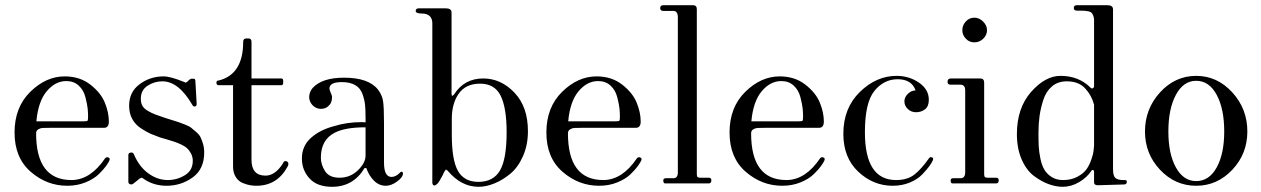

<svg xmlns="http://www.w3.org/2000/svg" viewBox="-20 -706 4855 739"><path d="M239 9Q160 9 98 -45Q36 -99 36 -196Q36 -293 96.5 -352.5Q157 -412 229 -412Q287 -412 327.5 -380.5Q368 -349 383.5 -311Q399 -273 399 -238Q399 -214 380 -214H171Q152 -214 143.5 -213.5Q135 -213 127 -208Q119 -203 119 -193Q119 -13 255 -13H258Q329 -15 384 -96Q389 -103 397 -100Q405 -97 401 -88Q398 -81 388.5 -67.5Q379 -54 360 -35.5Q341 -17 309 -4Q277 9 239 9ZM120 -239H299Q314 -239 316.5 -241Q319 -243 319 -257Q319 -272 317.5 -287.5Q316 -303 309 -331Q302 -359 283 -376.5Q264 -394 235 -394Q193 -394 160 -355Q127 -316 120 -239Z M621 9Q570 9 531 -19Q530 -19 528 -21Q527 -22 525 -22L518 -19L493 1Q488 4 486 4L480 3Q474 0 474 -6V-109Q474 -119 486 -119Q489 -119 491.5 -117.5Q494 -116 494 -114L495 -113Q515 -65 550.5 -39Q586 -13 626 -13Q661 -13 691.5 -31.5Q722 -50 722 -87Q722 -102 715.5 -114.5Q709 -127 700.5 -135Q692 -143 677 -150Q662 -157 651 -160.5Q640 -164 622 -169.5Q604 -175 596 -177Q574 -185 560 -191Q546 -197 523.5 -211.5Q501 -226 489 -248Q477 -270 477 -299Q477 -352 517.5 -382Q558 -412 610 -412Q636 -412 690 -390Q691 -390 692 -389L693 -388Q697 -388 700 -391L710 -400L716 -403H725Q732 -403 732 -394L737 -306Q737 -296 729 -296Q724 -296 721 -301Q668 -393 605 -393Q574 -393 548 -376Q522 -359 522 -326Q522 -310 528 -299Q534 -288 549.5 -279Q565 -270 577.5 -265.5Q590 -261 616 -252Q619 -251 640 -244.5Q661 -238 667 -236Q673 -234 691 -227Q709 -220 715.5 -214.5Q722 -209 734.5 -198.5Q747 -188 752 -177.5Q757 -167 761.5 -152Q766 -137 766 -119Q766 -55 721.5 -23Q677 9 621 9Z M967 9Q955 9 943 7Q931 5 914.5 -1.5Q898 -8 887.5 -24.5Q877 -41 877 -65V-378H822Q813 -378 813 -388Q813 -392 815 -394Q817 -396 818 -396Q819 -396 821 -396Q916 -419 916 -545Q916 -558 928 -558H937Q948 -558 948 -545V-404H1063Q1070 -404 1070 -394V-388Q1070 -378 1063 -378H948V-91Q948 -30 1002 -30Q1039 -30 1069 -77Q1073 -86 1077 -86Q1090 -86 1090 -75Q1090 -70 1087 -65Q1047 9 967 9Z M1258 13Q1201 13 1171.5 -19Q1142 -51 1142 -96Q1142 -144 1176.5 -175Q1211 -206 1264 -220Q1315 -236 1373 -236L1387 -235V-254Q1387 -284 1385 -303Q1383 -322 1375 -344.5Q1367 -367 1347 -378.5Q1327 -390 1296 -390Q1248 -390 1248 -365Q1248 -360 1253 -349Q1258 -338 1258 -333Q1258 -310 1246 -300Q1235 -287 1215 -287Q1197 -287 1183 -301Q1170 -315 1170 -332Q1170 -351 1183 -367Q1219 -407 1304 -407Q1399 -407 1435 -361Q1451 -340 1454.5 -316Q1458 -292 1458 -235V-80Q1458 -25 1487 -25Q1503 -25 1519 -41Q1520 -42 1521 -43Q1523 -45 1525 -45Q1531 -45 1531 -38Q1531 -24 1508.5 -7.5Q1486 9 1465 9Q1439 9 1419.5 -10.5Q1400 -30 1390 -59H1383Q1340 13 1258 13ZM1287 -22Q1328 -22 1357.5 -50.5Q1387 -79 1387 -107V-216Q1310 -216 1270 -196Q1215 -169 1215 -99Q1215 -73 1231 -47.5Q1247 -22 1287 -22Z M1822 13Q1755 13 1703 -49Q1697 -54 1696 -53.5Q1695 -53 1689 -43L1684 -32Q1678 -21 1672 -10.5Q1666 0 1660 4Q1653 10 1648.5 7Q1644 4 1644 -4V-617Q1644 -633 1635 -643Q1625 -654 1603 -654Q1580 -654 1580 -664Q1580 -674 1593 -674H1695Q1718 -674 1718 -658V-345Q1718 -331 1728 -343Q1767 -404 1840 -404Q1908 -404 1960 -349.5Q2012 -295 2012 -201Q2012 -148 1993 -105Q1974 -62 1944.5 -37.5Q1915 -13 1883 0Q1851 13 1822 13ZM1821 -6Q1879 -6 1904.5 -50Q1930 -94 1930 -197Q1930 -291 1907 -337.5Q1884 -384 1828 -384Q1773 -384 1746 -346Q1719 -308 1719 -249V-186Q1719 -89 1743 -47.5Q1767 -6 1821 -6Z M2286 9Q2207 9 2145 -45Q2083 -99 2083 -196Q2083 -293 2143.5 -352.5Q2204 -412 2276 -412Q2334 -412 2374.5 -380.5Q2415 -349 2430.5 -311Q2446 -273 2446 -238Q2446 -214 2427 -214H2218Q2199 -214 2190.5 -213.5Q2182 -213 2174 -208Q2166 -203 2166 -193Q2166 -13 2302 -13H2305Q2376 -15 2431 -96Q2436 -103 2444 -100Q2452 -97 2448 -88Q2445 -81 2435.5 -67.5Q2426 -54 2407 -35.5Q2388 -17 2356 -4Q2324 9 2286 9ZM2167 -239H2346Q2361 -239 2363.5 -241Q2366 -243 2366 -257Q2366 -272 2364.5 -287.5Q2363 -303 2356 -331Q2349 -359 2330 -376.5Q2311 -394 2282 -394Q2240 -394 2207 -355Q2174 -316 2167 -239Z M2540 0Q2533 0 2533 -12Q2533 -20 2543 -20H2572Q2589 -20 2589 -43V-639Q2589 -664 2572 -664H2533Q2521 -664 2521 -675Q2521 -686 2534 -686H2647Q2662 -686 2662 -671V-36Q2662 -27 2665 -24.5Q2668 -22 2675 -22H2708Q2718 -22 2718 -12Q2718 0 2708 0Z M2991 9Q2912 9 2850 -45Q2788 -99 2788 -196Q2788 -293 2848.5 -352.5Q2909 -412 2981 -412Q3039 -412 3079.5 -380.5Q3120 -349 3135.5 -311Q3151 -273 3151 -238Q3151 -214 3132 -214H2923Q2904 -214 2895.5 -213.5Q2887 -213 2879 -208Q2871 -203 2871 -193Q2871 -13 3007 -13H3010Q3081 -15 3136 -96Q3141 -103 3149 -100Q3157 -97 3153 -88Q3150 -81 3140.5 -67.5Q3131 -54 3112 -35.5Q3093 -17 3061 -4Q3029 9 2991 9ZM2872 -239H3051Q3066 -239 3068.5 -241Q3071 -243 3071 -257Q3071 -272 3069.5 -287.5Q3068 -303 3061 -331Q3054 -359 3035 -376.5Q3016 -394 2987 -394Q2945 -394 2912 -355Q2879 -316 2872 -239Z M3416 9Q3341 9 3283.5 -45Q3226 -99 3226 -191Q3226 -290 3289.5 -352Q3353 -414 3431 -414Q3479 -414 3517 -388Q3555 -362 3555 -322Q3555 -296 3540 -285Q3525 -274 3506 -274Q3487 -274 3474 -286.5Q3461 -299 3461 -316Q3461 -332 3474.5 -345Q3488 -358 3504 -358Q3489 -401 3435 -401Q3382 -401 3345.5 -356Q3309 -311 3309 -197Q3309 -13 3429 -13Q3473 -13 3500 -34.5Q3527 -56 3555 -96Q3558 -101 3562 -101Q3576 -101 3570 -88Q3566 -79 3557 -66.5Q3548 -54 3530 -35Q3512 -16 3482 -3.5Q3452 9 3416 9Z M3730 -543Q3711 -543 3697.5 -557Q3684 -571 3684 -590Q3684 -609 3697.5 -623.5Q3711 -638 3730 -638Q3749 -638 3764 -623Q3779 -608 3779 -590Q3779 -571 3764.5 -557Q3750 -543 3730 -543ZM3646 0Q3639 0 3639 -12Q3639 -20 3649 -20H3677Q3695 -20 3695 -43V-358Q3695 -380 3677 -380H3639Q3627 -380 3627 -391Q3627 -404 3640 -404H3753Q3768 -404 3768 -388V-36Q3768 -27 3771 -24.5Q3774 -22 3781 -22H3814Q3824 -22 3824 -12Q3824 0 3814 0Z M4070 13Q4045 13 4017 3Q3989 -7 3960 -28.5Q3931 -50 3912.5 -92Q3894 -134 3894 -190Q3894 -290 3948.5 -352Q4003 -414 4062 -414Q4132 -414 4177 -369Q4182 -364 4186.5 -366.5Q4191 -369 4191 -375V-629Q4191 -643 4183 -655Q4176 -665 4141 -665H4126Q4113 -665 4113 -675Q4113 -686 4125 -686H4242Q4264 -686 4264 -670V-55Q4264 -29 4273 -21Q4282 -13 4304 -13Q4313 -13 4315 -12Q4317 -11 4317 -6Q4317 4 4306 4L4206 7Q4191 7 4191 -4V-46Q4191 -50 4187 -51.5Q4183 -53 4181 -49Q4164 -23 4133.5 -5Q4103 13 4070 13ZM4072 -13Q4103 -13 4126.5 -25.5Q4150 -38 4161.5 -54Q4173 -70 4180.5 -92Q4188 -114 4189 -124.5Q4190 -135 4191 -146V-304L4190 -306Q4181 -340 4156 -366.5Q4131 -393 4086 -393Q4052 -393 4029 -373.5Q4006 -354 3995.5 -321Q3985 -288 3981 -258Q3977 -228 3977 -194Q3977 -165 3978 -143.5Q3979 -122 3984.5 -95.5Q3990 -69 4000 -52.5Q4010 -36 4028 -24.5Q4046 -13 4072 -13Z M4387 -200Q4387 -287 4445 -350.5Q4503 -414 4584 -414Q4665 -414 4723 -350.5Q4781 -287 4781 -200Q4781 -114 4723 -52.5Q4665 9 4584 9Q4503 9 4445 -52.5Q4387 -114 4387 -200ZM4584 -9Q4634 -9 4663 -61.5Q4692 -114 4692 -200Q4692 -287 4663 -341Q4634 -395 4584 -395Q4535 -395 4506 -341Q4477 -287 4477 -200Q4477 -114 4506 -61.5Q4535 -9 4584 -9Z"/></svg>

Font: HK Venetian
Style: Regular
Weight: 400
Designer: Alfredo Marco Pradil
Foundry: Alfredo Marco Pradil
Version: Version 1.000;PS 001.000;hotconv 1.0.88;makeotf.lib2.5.64775